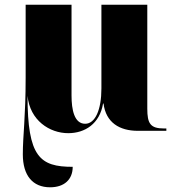

<svg xmlns="http://www.w3.org/2000/svg" viewBox="-20 -556 742 816"><path d="M193 240C253 240 289 207 289 153C149 153 97 111 97 -149C107 -44 191 10 270 10C341 10 404 -30 418 -116H420C430 -35 488 0 566 0H687V-10H677C619 -10 606 -31 606 -94V-536H411V-180C411 -90 385 -30 342 -30C296 -30 284 -89 284 -150V-536H89V-226C89 -58 77 20 77 100C77 190 119 240 193 240Z"/></svg>

Font: Noto Serif Display Black
Style: Regular
Weight: 900
Designer: Monotype Design Team
Foundry: Monotype Imaging Inc.
Version: Version 2.009